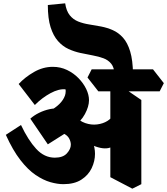

<svg xmlns="http://www.w3.org/2000/svg" viewBox="-20 -1086 1003 1152"><path d="M360 19Q325 19 282.5 7Q240 -5 194 -36Q148 -67 102.5 -125.5Q57 -184 15 -277L106 -336Q149 -245 197.5 -192.5Q246 -140 309 -140Q358 -140 381.5 -166Q405 -192 405 -218Q405 -235 396 -253Q387 -271 367 -282Q347 -293 314 -288L406 -308L267 -220L162 -374Q184 -394 214.5 -409Q245 -424 277.5 -431Q310 -438 337 -433L386 -388Q449 -358 485 -319Q521 -280 535.5 -239.5Q550 -199 550 -163Q550 -119 530 -77Q510 -35 468 -8Q426 19 360 19ZM418 -325 235 -403Q277 -417 308.5 -439Q340 -461 357 -487Q374 -513 374 -537Q374 -541 374 -544Q374 -547 373 -550Q333 -554 283 -527Q233 -500 189 -456L92 -582Q130 -623 184 -654Q238 -685 297 -685Q343 -685 382.5 -666Q422 -647 451.5 -616.5Q481 -586 497.5 -551.5Q514 -517 514 -485Q514 -447 489.5 -401.5Q465 -356 418 -325ZM649 -204Q613 -186 553.5 -207Q494 -228 417 -302L426 -394Q455 -360 491.5 -347.5Q528 -335 563 -339.5Q598 -344 624 -360Q650 -376 659 -399ZM774 46 642 -23V-599L708 -568L828 -486V19ZM570 -538 505 -621 530 -670H898L963 -587L938 -538ZM667 -642Q665 -682 647 -704Q629 -726 600.5 -736.5Q572 -747 536.5 -753.5Q501 -760 463.5 -768Q426 -776 391 -792Q356 -808 328 -839.5Q300 -871 283.5 -923Q267 -975 267 -1056L371 -1066Q378 -1020 398.5 -994.5Q419 -969 449 -957Q479 -945 514.5 -939.5Q550 -934 586.5 -927Q623 -920 657 -905Q691 -890 718 -860Q745 -830 761 -777.5Q777 -725 778 -642Z"/></svg>

Font: Eczar ExtraBold
Style: Regular
Weight: 800
Designer: Vaibhav Singh
Foundry: Rosetta Type Foundry
Version: Version 2.000